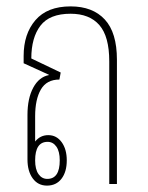

<svg xmlns="http://www.w3.org/2000/svg" viewBox="-20 -576 462 601"><path d="M127 5Q99 5 82.5 -17.5Q66 -40 66 -77V-216Q66 -268 84 -301.5Q102 -335 133 -341V-342L54 -378V-401Q54 -470 91 -513Q128 -556 201 -556Q270 -556 308 -515Q346 -474 346 -389V0H322V-384Q322 -462 291 -497.5Q260 -533 201 -533Q135 -533 106.5 -495.5Q78 -458 78 -393L170 -349L166 -327Q126 -327 108 -296Q90 -265 90 -212V-133Q106 -153 131 -153Q157 -153 173 -131Q189 -109 189 -74Q189 -38 172.5 -16.5Q156 5 127 5ZM128 -16Q167 -16 167 -74Q167 -102 156.5 -117Q146 -132 129 -132Q90 -132 90 -74Q90 -46 100.5 -31Q111 -16 128 -16Z"/></svg>

Font: Noto Sans Thai Looped ExtraCondensed Thin
Style: Regular
Weight: 100
Width: 2
Designer: Sasikarn Vongin, Ben Mitchell
Foundry: The Fontpad Ltd
Version: Version 1.001; ttfautohint (v1.8.4.7-5d5b)